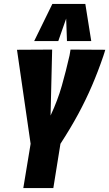

<svg xmlns="http://www.w3.org/2000/svg" viewBox="-20 -952 553 972"><path d="M98 0 135 -224 66 -700 244 -701 236 -367Q272 -444 293 -518Q314 -592 332 -671Q333 -678 334.5 -685.5Q336 -693 337 -701L513 -700Q511 -692 508 -683.5Q505 -675 503 -668Q476 -589 445.5 -518Q415 -447 376.5 -375.5Q338 -304 286 -224L250 0ZM153 -744 245 -932H412L442 -744H319L315 -858L275 -744Z"/></svg>

Font: Georama Condensed ExtraBold
Style: Italic
Weight: 800
Width: 3
Italic angle: -9°
Designer: Jean-Baptiste Levee
Foundry: Production Type
Version: Version 1.000